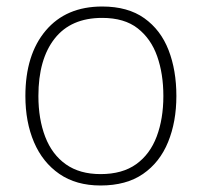

<svg xmlns="http://www.w3.org/2000/svg" viewBox="-20 -560 621 590"><path d="M289 10Q214 10 162.5 -25.5Q111 -61 84.5 -123Q58 -185 58 -265Q58 -392 120.5 -466Q183 -540 294 -540Q373 -540 423.5 -504Q474 -468 498 -406Q522 -344 522 -265Q522 -186 496.5 -123.5Q471 -61 419.5 -25.5Q368 10 289 10ZM289 -25Q356 -25 398.5 -55.5Q441 -86 461.5 -140.5Q482 -195 482 -265Q482 -333 463 -387Q444 -441 403 -473Q362 -505 294 -505Q198 -505 148 -441.5Q98 -378 98 -265Q98 -194 119 -139.5Q140 -85 182.5 -55Q225 -25 289 -25Z"/></svg>

Font: Noto Sans Symbols ExtraLight
Style: Regular
Weight: 250
Version: Version 2.002